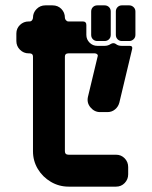

<svg xmlns="http://www.w3.org/2000/svg" viewBox="-20 -696 566 716"><path d="M485 -566Q485 -556 478 -549.5Q471 -543 462 -543H434Q425 -543 418.5 -549.5Q412 -556 412 -566V-653Q412 -663 418.5 -669.5Q425 -676 434 -676H462Q471 -676 478 -669.5Q485 -663 485 -653ZM393 -566Q393 -556 386.5 -549.5Q380 -543 370 -543H343Q333 -543 326.5 -549.5Q320 -556 320 -566V-653Q320 -663 326.5 -669.5Q333 -676 343 -676H370Q380 -676 386.5 -669.5Q393 -663 393 -653ZM458 -46Q458 -27 445 -13.5Q432 0 413 0H236Q200 0 169.5 -18Q139 -36 121 -66Q103 -96 103 -132V-485Q103 -497 90 -497H87Q68 -497 54.5 -510.5Q41 -524 41 -543V-571Q41 -590 54.5 -603Q68 -616 87 -616H90Q96 -616 99.5 -620.5Q103 -625 103 -630Q103 -649 116.5 -662.5Q130 -676 149 -676H176Q196 -676 209 -662.5Q222 -649 222 -630Q222 -625 226 -620.5Q230 -616 235 -616H289Q302 -616 302 -603V-566Q302 -549 314 -537Q326 -525 343 -525H370Q383 -525 393 -532Q403 -538 412 -532Q420 -525 434 -525H464Q475 -525 473 -514L425 -313Q421 -298 409 -288Q397 -278 381 -278H353Q332 -278 317 -296Q303 -313 308 -335L344 -485Q346 -490 342.5 -493.5Q339 -497 334 -497H235Q222 -497 222 -485V-132Q222 -119 236 -119H413Q432 -119 445 -105.5Q458 -92 458 -73Z"/></svg>

Font: Monomaniac One
Style: Regular
Weight: 400
Version: Version 1.000; ttfautohint (v1.8.3)